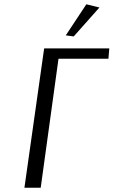

<svg xmlns="http://www.w3.org/2000/svg" viewBox="-20 -876 530 896"><path d="M444 -841 324 -706 287 -711 383 -856ZM253 -602 170 0H94L186 -650H490L486 -602Z"/></svg>

Font: Arsenal
Style: Italic
Weight: 400
Italic angle: -9.10001°
Designer: Andrij Shevchenko
Foundry: Stairsfor
Version: Version 2.001;PS 002.001;hotconv 1.0.88;makeotf.lib2.5.64775